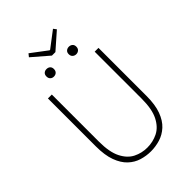

<svg xmlns="http://www.w3.org/2000/svg" viewBox="-296 -1153 1286 1286"><g transform="rotate(-45 347.0 -509.5)"><path d="M346 13Q302 13 259.5 0Q217 -13 183 -45Q149 -77 128.5 -132.5Q108 -188 108 -272V-726H145V-280Q145 -181 173.5 -124.5Q202 -68 248 -45Q294 -22 346 -22Q400 -22 446.5 -45Q493 -68 522 -124.5Q551 -181 551 -280V-726H587V-272Q587 -188 566.5 -132.5Q546 -77 511 -45Q476 -13 433 0Q390 13 346 13ZM330 -910 213 -1011 230 -1032 344 -946H349L462 -1032L478 -1011L363 -910ZM240 -801Q225 -801 215 -810.5Q205 -820 205 -837Q205 -854 215 -863Q225 -872 240 -872Q256 -872 266 -863Q276 -854 276 -837Q276 -820 266 -810.5Q256 -801 240 -801ZM452 -801Q437 -801 426.5 -810.5Q416 -820 416 -837Q416 -854 426.5 -863Q437 -872 452 -872Q467 -872 477.5 -863Q488 -854 488 -837Q488 -820 477.5 -810.5Q467 -801 452 -801Z"/></g></svg>

Font: Noto Sans KR Thin
Style: Regular
Weight: 100
Designer: Ryoko NISHIZUKA 西塚涼子 (kana, bopomofo & ideographs); Paul D. Hunt (Latin, Greek & Cyrillic); Sandoll Communications 산돌커뮤니
Foundry: Adobe
Version: Version 2.004-H2;hotconv 1.0.118;makeotfexe 2.5.65603